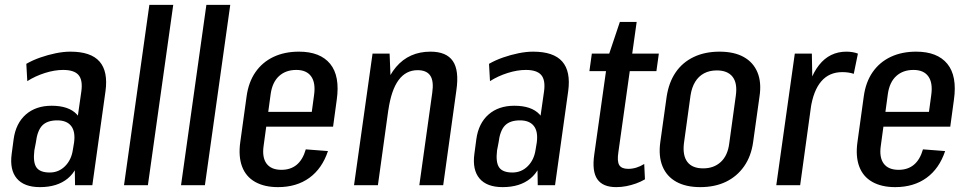

<svg xmlns="http://www.w3.org/2000/svg" viewBox="-20 -760 3976 788"><path d="M285 -183 314 -386Q320 -432 302 -452.5Q284 -473 239 -473Q204 -473 164.5 -460.5Q125 -448 92 -427L88 -498Q114 -513 145.5 -524Q177 -535 209 -541.5Q241 -548 269 -548Q353 -548 388.5 -507.5Q424 -467 413 -386L359 0H288ZM144 8Q79 8 49 -27.5Q19 -63 28 -129L36 -189Q45 -254 86 -290Q127 -326 192 -326Q262 -326 295 -291Q328 -256 319 -191L310 -130Q301 -63 258 -27.5Q215 8 144 8ZM184 -52Q221 -52 247 -78Q273 -104 279 -145L284 -175Q290 -220 272 -243Q254 -266 215 -266Q174 -266 153.5 -245Q133 -224 127 -174L121 -143Q115 -94 129.5 -73Q144 -52 184 -52Z M691 -740 587 0H489L593 -740Z M925 -740 821 0H723L827 -740Z M1121 8Q1065 8 1027 -13.5Q989 -35 973.5 -76.5Q958 -118 966 -176L992 -364Q1000 -423 1028.5 -464Q1057 -505 1102.5 -526.5Q1148 -548 1207 -548Q1294 -548 1335 -498Q1376 -448 1362 -350L1347 -240H1055L1063 -301H1277L1255 -267L1269 -370Q1276 -420 1257 -446.5Q1238 -473 1196 -473Q1153 -473 1125.5 -448Q1098 -423 1091 -375L1062 -162Q1055 -114 1074 -88.5Q1093 -63 1135 -63Q1173 -63 1198 -84Q1223 -105 1235 -147L1326 -140Q1302 -68 1249.5 -30Q1197 8 1121 8Z M1754 -379Q1761 -427 1746 -449.5Q1731 -472 1694 -472Q1646 -472 1616 -431.5Q1586 -391 1574 -309L1527 -241L1535 -296Q1552 -422 1605.5 -485Q1659 -548 1747 -548Q1812 -548 1838.5 -509.5Q1865 -471 1853 -389L1799 0H1701ZM1509 -540H1579L1585 -390L1531 0H1433Z M2184 -183 2213 -386Q2219 -432 2201 -452.5Q2183 -473 2138 -473Q2103 -473 2063.5 -460.5Q2024 -448 1991 -427L1987 -498Q2013 -513 2044.5 -524Q2076 -535 2108 -541.5Q2140 -548 2168 -548Q2252 -548 2287.5 -507.5Q2323 -467 2312 -386L2258 0H2187ZM2043 8Q1978 8 1948 -27.5Q1918 -63 1927 -129L1935 -189Q1944 -254 1985 -290Q2026 -326 2091 -326Q2161 -326 2194 -291Q2227 -256 2218 -191L2209 -130Q2200 -63 2157 -27.5Q2114 8 2043 8ZM2083 -52Q2120 -52 2146 -78Q2172 -104 2178 -145L2183 -175Q2189 -220 2171 -243Q2153 -266 2114 -266Q2073 -266 2052.5 -245Q2032 -224 2026 -174L2020 -143Q2014 -94 2028.5 -73Q2043 -52 2083 -52Z M2509 8Q2454 8 2431.5 -24.5Q2409 -57 2419 -126L2475 -524L2524 -670H2593L2518 -136Q2512 -98 2521.5 -82.5Q2531 -67 2558 -67Q2575 -67 2591.5 -72Q2608 -77 2624 -87L2627 -24Q2610 -14 2590.5 -7Q2571 0 2550.5 4Q2530 8 2509 8ZM2409 -540H2684L2674 -468H2399Z M2854 8Q2795 8 2755.5 -14Q2716 -36 2699 -77.5Q2682 -119 2690 -177L2716 -363Q2725 -422 2753 -463Q2781 -504 2827 -526Q2873 -548 2933 -548Q2993 -548 3032.5 -526Q3072 -504 3089 -462.5Q3106 -421 3097 -363L3071 -177Q3063 -119 3034 -77.5Q3005 -36 2959.5 -14Q2914 8 2854 8ZM2866 -69Q2910 -69 2938.5 -95.5Q2967 -122 2973 -172L3000 -368Q3007 -419 2986.5 -445Q2966 -471 2922 -471Q2892 -471 2869.5 -459Q2847 -447 2833 -424Q2819 -401 2814 -368L2787 -172Q2781 -122 2801 -95.5Q2821 -69 2866 -69Z M3242 -540H3312L3315 -370L3264 0H3166ZM3283 -333Q3298 -438 3341.5 -493Q3385 -548 3454 -548Q3466 -548 3478.5 -546Q3491 -544 3501 -540L3484 -457Q3463 -464 3437 -464Q3383 -464 3350.5 -426Q3318 -388 3307 -314Z M3654 8Q3598 8 3560 -13.5Q3522 -35 3506.5 -76.5Q3491 -118 3499 -176L3525 -364Q3533 -423 3561.5 -464Q3590 -505 3635.5 -526.5Q3681 -548 3740 -548Q3827 -548 3868 -498Q3909 -448 3895 -350L3880 -240H3588L3596 -301H3810L3788 -267L3802 -370Q3809 -420 3790 -446.5Q3771 -473 3729 -473Q3686 -473 3658.5 -448Q3631 -423 3624 -375L3595 -162Q3588 -114 3607 -88.5Q3626 -63 3668 -63Q3706 -63 3731 -84Q3756 -105 3768 -147L3859 -140Q3835 -68 3782.5 -30Q3730 8 3654 8Z"/></svg>

Font: Pathway Extreme Condensed Medium
Style: Italic
Weight: 500
Width: 3
Italic angle: -8°
Version: Version 1.001;gftools[0.9.26]